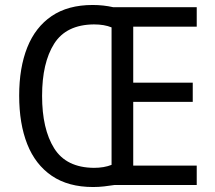

<svg xmlns="http://www.w3.org/2000/svg" viewBox="-20 -743 865 771"><path d="M352 -723Q395 -723 435 -714H770V-636H515V-411H754V-334H515V-78H770V0H439Q419 3 398 5.5Q377 8 354 8Q254 8 188 -37Q122 -82 89.5 -164Q57 -246 57 -359Q57 -471 89.5 -552.5Q122 -634 187.5 -678.5Q253 -723 352 -723ZM357 -645Q246 -644 197.5 -567.5Q149 -491 149 -358Q149 -225 197.5 -147.5Q246 -70 357 -69Q398 -69 428 -81V-633Q399 -645 357 -645Z"/></svg>

Font: Noto Sans Sinhala UI SemiCondensed
Style: Regular
Weight: 400
Width: 4
Designer: Jelle Bosma - Monotype Design Team
Foundry: Monotype Imaging Inc.
Version: Version 2.006; ttfautohint (v1.8.4.7-5d5b)